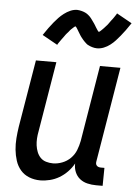

<svg xmlns="http://www.w3.org/2000/svg" viewBox="-54 -801 608 851"><g transform="rotate(5 250.0 -375.5)"><path d="M157 8Q131 8 108 -1Q85 -10 69.5 -28Q54 -46 46.5 -69.5Q39 -93 36.5 -118Q34 -143 36 -169Q38 -195 42 -221L92 -520H183L131 -207Q128 -192 127 -176Q126 -160 128 -145Q130 -130 135.5 -116Q141 -102 151 -91.5Q161 -81 176 -76.5Q191 -72 207 -72Q227 -72 248 -80Q269 -88 285 -104Q301 -120 309 -140.5Q317 -161 321 -182L377 -520H468L398 -98Q397 -93 397.5 -88Q398 -83 401.5 -79Q405 -75 410 -73.5Q415 -72 420 -72H436L435 8H406Q386 8 367 3.5Q348 -1 333.5 -12.5Q319 -24 311.5 -42Q304 -60 305 -80Q294 -60 277.5 -43Q261 -26 241.5 -14.5Q222 -3 200 2.5Q178 8 157 8ZM180 -597 112 -635Q124 -653 134.5 -667.5Q145 -682 155 -694Q165 -706 174.5 -716Q184 -726 197 -736Q210 -746 225 -752.5Q240 -759 255 -759Q260 -759 265 -758Q270 -757 274.5 -756Q279 -755 283 -753.5Q287 -752 291.5 -750Q296 -748 299.5 -745.5Q303 -743 306.5 -740Q310 -737 313 -734Q316 -731 319 -727Q322 -723 324.5 -719.5Q327 -716 329.5 -712.5Q332 -709 334.5 -705.5Q337 -702 339 -698.5Q341 -695 344 -690Q347 -685 349.5 -681.5Q352 -678 353.5 -675.5Q355 -673 359 -670Q362 -672 364.5 -674Q367 -676 370.5 -679.5Q374 -683 376 -685Q378 -687 380 -689Q382 -691 384 -693.5Q386 -696 388.5 -698.5Q391 -701 393.5 -704Q396 -707 398.5 -710.5Q401 -714 403.5 -717.5Q406 -721 408.5 -724.5Q411 -728 414.5 -732Q418 -736 420.5 -740.5Q423 -745 426.5 -749.5Q430 -754 432 -759L500 -721Q488 -703 477.5 -688.5Q467 -674 457 -662Q447 -650 437.5 -639.5Q428 -629 415 -619Q402 -609 387 -603Q372 -597 357 -597Q351 -597 345.5 -598Q340 -599 335 -600.5Q330 -602 325 -604Q320 -606 315.5 -608.5Q311 -611 307.5 -614.5Q304 -618 300.5 -621Q297 -624 293.5 -628.5Q290 -633 286.5 -637Q283 -641 280.5 -645Q278 -649 275.5 -653Q273 -657 270 -662Q267 -667 264 -672Q261 -677 259 -680Q257 -683 253 -686Q250 -684 247.5 -682Q245 -680 241.5 -676.5Q238 -673 235.5 -671Q233 -669 231.5 -667Q230 -665 228 -662.5Q226 -660 223.5 -657Q221 -654 218.5 -651.5Q216 -649 213.5 -645.5Q211 -642 208.5 -638.5Q206 -635 203.5 -631.5Q201 -628 197.5 -623.5Q194 -619 191.5 -615Q189 -611 185.5 -606.5Q182 -602 180 -597Z"/></g></svg>

Font: Iosevka Curly Medium
Style: Italic
Weight: 500
Italic angle: -9°
Monospace: yes
Designer: Belleve Invis
Foundry: Belleve Invis
Version: Version 22.1.2; ttfautohint (v1.8.4)